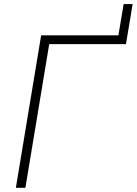

<svg xmlns="http://www.w3.org/2000/svg" viewBox="-20 -896 653 916"><path d="M538.1 -686.5 569.8 -876.5H612.8L581.1 -686.5ZM587.9 -727.5 580.6 -685.5H214.8L101.1 0H55.7L176.3 -727.5Z"/></svg>

Font: Inter 17pt ExtraLight
Style: Italic
Weight: 250
Italic angle: -9.3988°
Version: Version 4.001;git-66647c0bb